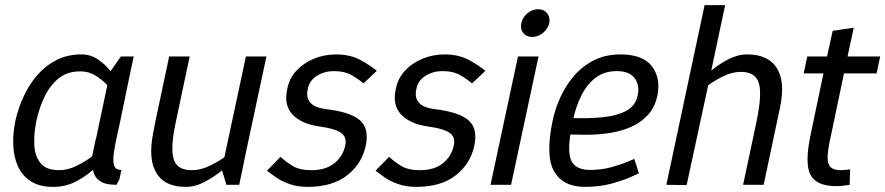

<svg xmlns="http://www.w3.org/2000/svg" viewBox="-20 -720 3449 748"><path d="M293 -442Q241 -442 207 -413.5Q173 -385 152.5 -341Q132 -297 122 -250Q112 -203 113.5 -158.5Q115 -114 137 -85.5Q159 -57 211 -57Q244 -57 278.5 -74Q313 -91 339 -111L351 -169Q353 -175 355 -184L398 -388Q380 -408 353 -425Q326 -442 293 -442ZM434 0Q389 0 368 -15.5Q347 -31 342 -58Q313 -32 274 -12Q235 8 187 8Q133 8 99.5 -14Q66 -36 49.5 -73Q33 -110 31.5 -156Q30 -202 40 -250Q51 -298 72 -344Q93 -390 125 -427Q157 -464 200 -486Q243 -508 297 -508Q334 -508 362.5 -488Q391 -468 411 -443L451 -500H501L486 -430L448 -246L437 -196Q428 -156 423.5 -124.5Q419 -93 424.5 -75.5Q430 -58 453 -58L445 -21Z M703 8Q622 8 589.5 -45.5Q557 -99 576 -198L586 -250L639 -500H719L666 -250Q650 -177 651.5 -134.5Q653 -92 672 -74.5Q691 -57 727 -57Q761 -57 794.5 -73Q828 -89 854 -107L938 -500H1018L941 -140L912 0H862L845 -56Q814 -31 777.5 -11.5Q741 8 704 8H703Z M1020 -55 1073 -109Q1091 -92 1118.5 -74.5Q1146 -57 1193 -57Q1249 -57 1282.5 -84Q1316 -111 1325 -153Q1332 -187 1308 -203Q1284 -219 1226 -227Q1154 -237 1119.5 -274Q1085 -311 1099 -373Q1107 -415 1135 -445Q1163 -475 1203.5 -491.5Q1244 -508 1289 -508Q1345 -508 1385.5 -485.5Q1426 -463 1448 -444L1396 -395Q1379 -410 1351 -426.5Q1323 -443 1280 -443Q1244 -443 1214.5 -424.5Q1185 -406 1179 -373Q1164 -306 1249 -295Q1344 -284 1381.5 -252Q1419 -220 1405 -153Q1390 -82 1332.5 -37Q1275 8 1179 8Q1139 8 1108 -3Q1077 -14 1055.5 -29Q1034 -44 1020 -55Z M1443 -55 1496 -109Q1514 -92 1541.5 -74.5Q1569 -57 1616 -57Q1672 -57 1705.5 -84Q1739 -111 1748 -153Q1755 -187 1731 -203Q1707 -219 1649 -227Q1577 -237 1542.5 -274Q1508 -311 1522 -373Q1530 -415 1558 -445Q1586 -475 1626.5 -491.5Q1667 -508 1712 -508Q1768 -508 1808.5 -485.5Q1849 -463 1871 -444L1819 -395Q1802 -410 1774 -426.5Q1746 -443 1703 -443Q1667 -443 1637.5 -424.5Q1608 -406 1602 -373Q1587 -306 1672 -295Q1767 -284 1804.5 -252Q1842 -220 1828 -153Q1813 -82 1755.5 -37Q1698 8 1602 8Q1562 8 1531 -3Q1500 -14 1478.5 -29Q1457 -44 1443 -55Z M2054 -576Q2031 -576 2018.5 -591.5Q2006 -607 2011 -630Q2016 -653 2035 -668.5Q2054 -684 2077 -684Q2099 -684 2111.5 -668.5Q2124 -653 2120 -630Q2114 -607 2095 -591.5Q2076 -576 2054 -576ZM1891 0 1998 -500H2078L1971 0Z M2383 -443Q2335 -443 2301.5 -418Q2268 -393 2246.5 -351Q2225 -309 2214 -260Q2271 -258 2325.5 -263Q2380 -268 2417.5 -287Q2455 -306 2464 -347Q2473 -388 2452.5 -415.5Q2432 -443 2383 -443ZM2451 -101 2469 -45Q2469 -45 2441 -32Q2413 -19 2365.5 -5.5Q2318 8 2258 8Q2174 8 2139 -52Q2104 -112 2133 -250Q2143 -298 2164.5 -344Q2186 -390 2218.5 -427Q2251 -464 2295.5 -486Q2340 -508 2397 -508Q2484 -508 2519.5 -462Q2555 -416 2541 -347Q2531 -301 2503 -271Q2475 -241 2436 -224.5Q2397 -208 2352.5 -201.5Q2308 -195 2264 -195L2202 -196Q2190 -116 2209.5 -87Q2229 -58 2279 -58Q2324 -58 2363 -69Q2402 -80 2426.5 -90.5Q2451 -101 2451 -101Z M2655 1 2576 0 2725 -700H2805L2751 -445Q2781 -470 2817.5 -489Q2854 -508 2891 -508Q2973 -508 3006.5 -454.5Q3040 -401 3019 -302L3008 -250L2955 0H2875L2928 -250Q2950 -358 2935.5 -399Q2921 -440 2866 -440Q2833 -440 2799 -423.5Q2765 -407 2739 -388Z M3292 -60 3290 0Q3263 5 3237 5Q3160 5 3137 -40Q3114 -85 3139 -200L3188 -434H3111L3125 -500H3202L3224 -600L3306 -612L3282 -500H3409L3395 -434H3268L3212 -167Q3199 -106 3208 -81.5Q3217 -57 3255 -57Q3264 -57 3272.5 -58Q3281 -59 3292 -60Z"/></svg>

Font: Epunda Sans
Style: Italic
Weight: 400
Italic angle: -12.0243°
Designer: Simon Atzbach
Foundry: typofactur
Version: Version 2.204; ttfautohint (v1.8.4.7-5d5b)